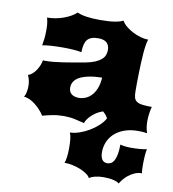

<svg xmlns="http://www.w3.org/2000/svg" viewBox="-87 -603 854 948"><g transform="rotate(10 340.0 -129.0)"><path d="M37.1 -71.8Q43.5 -83 46.4 -97.7Q49.3 -112.3 49.3 -127.4Q49.3 -143.1 45.9 -157.2Q42.5 -171.4 37.1 -181.2Q50.3 -185.5 60.8 -195.3Q71.3 -205.1 78.9 -217.3Q86.4 -229.5 91.3 -242.2Q96.2 -254.9 97.7 -265.6Q100.1 -264.6 103 -264.6Q106 -264.6 109.4 -264.6Q145.5 -264.6 196.8 -272.5Q248 -280.3 307.6 -291.5Q335.4 -296.9 354 -304.9Q372.6 -313 384 -323Q395.5 -333 400.1 -345Q404.8 -356.9 404.8 -370.1Q404.8 -394 391.1 -407Q377.4 -419.9 348.1 -419.9Q309.6 -419.9 293.7 -400.6Q277.8 -381.3 277.8 -337.4Q261.7 -341.3 236.3 -343Q210.9 -344.7 183.1 -344.7Q168.9 -344.7 154.5 -344.2Q140.1 -343.8 126.5 -343Q112.8 -342.3 101.1 -340.8Q89.4 -339.4 81.1 -337.4Q84 -352.5 86.2 -371.6Q88.4 -390.6 88.4 -416Q88.4 -424.3 88.1 -431.4Q87.9 -438.5 87.2 -445.3Q86.4 -452.1 85 -459.7Q83.5 -467.3 81.1 -476.6Q102.1 -476.6 123.3 -480.5Q144.5 -484.4 163.8 -491.5Q183.1 -498.5 199.2 -507.8Q215.3 -517.1 225.6 -527.3Q262.2 -510.3 340.3 -510.3Q386.2 -510.3 413.8 -514.9Q441.4 -519.5 455.6 -527.3Q463.4 -512.7 479.5 -499.5Q495.6 -486.3 514.6 -476.8Q533.7 -467.3 553.2 -461.7Q572.8 -456.1 587.4 -456.1H591.8Q587.4 -445.3 584.5 -426.3Q581.5 -407.2 579.6 -383.5Q577.6 -359.9 576.7 -333.5Q575.7 -307.1 575 -281.5Q574.2 -255.9 574.2 -233.4Q574.2 -210.9 574.2 -195.3Q574.2 -175.3 577.6 -162.8Q581.1 -150.4 591.1 -143.6Q601.1 -136.7 619.4 -134.3Q637.7 -131.8 667 -131.8Q665 -126 663.3 -117.4Q661.6 -108.9 660.2 -99.1Q658.7 -89.4 658 -79.6Q657.2 -69.8 657.2 -61.5Q657.2 -23.4 667 0Q655.3 -2 644 -2.7Q632.8 -3.4 622.6 -3.4Q582.5 -3.4 552.7 7.6Q522.9 18.6 503.2 36.9Q483.4 55.2 473.4 79.3Q463.4 103.5 463.4 130.4Q463.4 153.8 471.9 167Q480.5 180.2 498.5 180.2Q507.3 180.2 516.1 175.8Q524.9 171.4 531.5 160.2Q538.1 148.9 542.2 128.9Q546.4 108.9 546.4 78.1Q568.4 84.5 601.1 84.5Q621.6 84.5 641.4 83Q661.1 81.5 679.7 78.1Q678.2 82.5 677 91.3Q675.8 100.1 675 110.4Q674.3 120.6 673.8 131.3Q673.3 142.1 673.3 151.4Q673.3 167 673.8 179.9Q674.3 192.9 676.3 199.2Q656.2 199.2 639.4 206.8Q622.6 214.4 609.1 225.1Q595.7 235.8 586.2 247.8Q576.7 259.8 571.8 268.6Q562 260.7 542 255.9Q522 251 492.2 251Q480.5 251 469.5 252.4Q458.5 253.9 449 256.3Q439.5 258.8 432.4 262Q425.3 265.1 421.9 268.6Q418.5 259.3 405.5 249.8Q392.6 240.2 374.3 232.4Q356 224.6 334 219.5Q312 214.4 290.5 214.4Q294.9 205.1 297.6 184.8Q300.3 164.6 300.3 141.1Q300.3 110.4 298.1 92.8Q295.9 75.2 290.5 62.5Q311.5 62.5 336.9 54Q362.3 45.4 386 31.5Q409.7 17.6 429.4 -0.7Q449.2 -19 459 -38.1Q453.6 -48.3 447 -55.7Q440.4 -63 434.1 -68.4Q417 -63 402.8 -54Q388.7 -44.9 377.7 -34.4Q366.7 -23.9 359.9 -13.4Q353 -2.9 351.1 4.9Q328.6 -1 302.7 -6.6Q276.9 -12.2 247.6 -12.2Q216.8 -12.2 189.2 -6.6Q161.6 -1 141.1 4.9Q132.8 -8.8 120.6 -22.2Q108.4 -35.6 94.5 -46.6Q80.6 -57.6 65.7 -64.5Q50.8 -71.3 37.1 -71.8ZM253.4 -155.8Q253.4 -144 257.8 -135.7Q262.2 -127.4 269.3 -122.6Q276.4 -117.7 285.4 -115.5Q294.4 -113.3 303.2 -113.3Q319.3 -113.3 335.9 -119.6Q352.5 -126 366.2 -140.1Q379.9 -154.3 389.2 -177Q398.4 -199.7 400.4 -231.9Q361.3 -231 333.5 -225.1Q305.7 -219.2 287.8 -209.5Q270 -199.7 261.7 -186Q253.4 -172.4 253.4 -155.8Z"/></g></svg>

Font: Arbutus
Style: Regular
Weight: 400
Designer: Karolina Lach
Foundry: Sorkin Type Co.
Version: Version 1.002